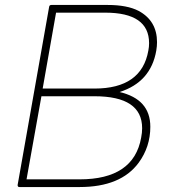

<svg xmlns="http://www.w3.org/2000/svg" viewBox="-20 -754 696 774"><path d="M301 0H58Q51 0 51 -8L178 -726Q179 -734 187 -734H414Q493 -734 539 -710Q613 -670 613 -584Q613 -568 610 -550Q588 -423 462 -383Q586 -354 586 -243Q586 -162 539 -98Q467 0 301 0ZM361 -397Q551 -397 578 -550Q581 -565 581 -580Q581 -703 404 -703H206L152 -397ZM301 -31Q519 -31 549 -199Q553 -219 553 -237Q553 -366 361 -366H147L87 -31Z"/></svg>

Font: YamahaIndonesia935. App Thin
Style: Italic
Weight: 100
Italic angle: -10°
Designer: Dalton Maag Ltd
Foundry: Dalton Maag Ltd
Version: Version 1.002; January 01, 2024; Regular/Italic